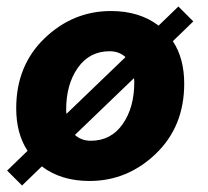

<svg xmlns="http://www.w3.org/2000/svg" viewBox="-20 -546 640 592"><path d="M256 12Q168 12 109 -33L48 26L2 -20L65 -81Q30 -134 30 -212Q30 -344 117.5 -428Q205 -512 322 -512Q410 -512 469 -467L530 -526L576 -480L513 -419Q548 -366 548 -288Q548 -156 460.5 -72Q373 12 256 12ZM184 -208Q184 -199 185 -195L367 -370Q347 -388 318 -388Q256 -388 220 -337Q184 -286 184 -208ZM260 -112Q322 -112 358 -163Q394 -214 394 -292Q394 -301 393 -305L211 -130Q231 -112 260 -112Z"/></svg>

Font: TypoPRO Source Code Pro
Style: Italic
Weight: 900
Italic angle: -11°
Monospace: yes
Designer: Paul D. Hunt, Teo Tuominen
Foundry: Adobe Systems Incorporated
Version: Version 1.030;PS 1.0;hotconv 1.0.84;makeotf.lib2.5.63406